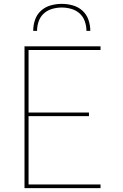

<svg xmlns="http://www.w3.org/2000/svg" viewBox="-20 -975 640 995"><path d="M107 0V-735H501V-716H128V-392H441V-373H128V-19H501V0ZM152 -815Q152 -844 161.5 -872Q171 -900 192.5 -919.5Q214 -939 242.5 -947Q271 -955 300 -955Q329 -955 357.5 -947Q386 -939 407.5 -919.5Q429 -900 438.5 -872Q448 -844 448 -815H428Q428 -840 419.5 -864.5Q411 -889 392.5 -905.5Q374 -922 349.5 -929Q325 -936 300 -936Q275 -936 250.5 -929Q226 -922 207.5 -905.5Q189 -889 180.5 -864.5Q172 -840 172 -815Z"/></svg>

Font: Iosevka SS04 Thin Extended
Style: Regular
Weight: 100
Width: 7
Monospace: yes
Designer: Belleve Invis
Foundry: Belleve Invis
Version: Version 19.0.0; ttfautohint (v1.8.4)